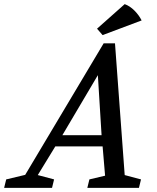

<svg xmlns="http://www.w3.org/2000/svg" viewBox="-98 -910 761 930"><path d="M-78 0 -68 -41 24 -63 404 -700H459L506 -62L585 -41L575 0H325L335 -41L411 -59L399 -201H170L85 -62L164 -41L154 0ZM204 -255H394L376 -546ZM372 -771 506 -890Q531 -881 553 -859Q575 -837 588 -811L399 -740Z"/></svg>

Font: Volkhov
Style: Italic
Weight: 400
Italic angle: -12°
Designer: Cyreal (www.cyreal.org)
Foundry: Cyreal (www.cyreal.org)
Version: Version 1.010